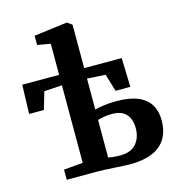

<svg xmlns="http://www.w3.org/2000/svg" viewBox="-119 -923 964 1036"><g transform="rotate(-15 363.0 -405.5)"><path d="M481 8Q469.5 8 446 6.8Q422.5 5.5 394.8 4Q367 2.5 342 1.2Q317 0 303.5 0H128V-56.5L235 -66V-499L135 -493L106.5 -395.5H24L29 -557.5H235V-731L162 -744V-795.5L345 -819H348.5L375 -800.5V-557.5H584.5L589.5 -395.5H507L477.5 -493L375 -499V-326.5Q391.5 -331 424.2 -335.8Q457 -340.5 496.5 -340.5Q569.5 -340.5 615.8 -321Q662 -301.5 684 -265.2Q706 -229 706 -178.5Q706 -117.5 680.8 -76Q655.5 -34.5 605.5 -13.2Q555.5 8 481 8ZM442 -52Q501.5 -52 530.8 -86Q560 -120 560 -173Q560 -223 534.2 -251.5Q508.5 -280 454.5 -280Q432 -280 409.5 -276Q387 -272 375 -268V-58.5Q387.5 -55.5 404.2 -53.8Q421 -52 442 -52Z"/></g></svg>

Font: Merriweather 28pt
Style: Bold
Weight: 700
Version: Version 2.100